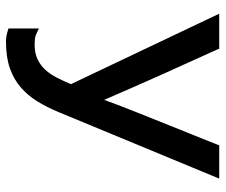

<svg xmlns="http://www.w3.org/2000/svg" viewBox="-74 -460 733 624"><g transform="rotate(90 292.0 -147.5)"><path d="M304 -120Q314 -147 324 -173.5Q334 -200 345 -227L452 -494H560L343 30Q328 66 309 97Q290 128 263.5 151Q237 174 201 186.5Q165 199 115 199Q99 199 82 194L72 191V92L93 102Q97 104 107 105Q117 106 124 106Q152 106 172 96.5Q192 87 206.5 71Q221 55 232 33.5Q243 12 253 -12L24 -494H138L141 -486Q183 -394 223.5 -303.5Q264 -213 304 -120Z"/></g></svg>

Font: Codetta
Style: Bold
Weight: 700
Designer: Ulrich Proeller
Foundry: PROSA GmbH
Version: Version 2.00;September 29, 2018;FontCreator 11.5.0.2427 64-b